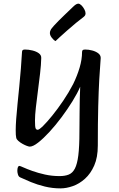

<svg xmlns="http://www.w3.org/2000/svg" viewBox="-20 -798 656 1062"><path d="M314.2 244Q270.2 244 228.1 233.8Q186 223.6 150.8 209Q115.7 194.3 91.5 183Q82.9 179.1 79.4 167.6Q75.9 156 75.9 147.1Q75.9 134 79 126.8Q82.1 119.7 87 119.7Q91.3 119.7 110.1 128.3Q128.9 136.9 159.6 147.8Q190.2 158.8 228.7 167.4Q267.1 176 309.6 176Q339 176 360 167.7Q381.1 159.4 394.2 134.4Q407.2 109.5 413.3 60.7Q419.3 12 419.3 -67.9Q419.3 -81.2 419.7 -110Q420 -138.9 420.2 -176Q420.4 -213.2 421.3 -250.9Q422.2 -288.6 423.6 -318.5Q408.5 -282.7 381 -238.2Q353.4 -193.7 320.5 -149.5Q287.6 -105.4 253.8 -68.6Q219.9 -31.9 191.3 -9.5Q162.7 13 144.6 13Q139.7 13 128.5 8.9Q117.3 4.8 104.5 -2.4Q91.7 -9.6 81.9 -18.1Q72.2 -26.5 69.9 -35.1Q68.2 -42 67.5 -52.5Q66.9 -63 66.9 -78.1Q66.9 -102.6 69.6 -140.6Q72.2 -178.5 77.1 -224.7Q82 -270.8 86.7 -320.6Q91.5 -370.3 95.5 -419Q99.6 -467.7 101.7 -510.1Q101.7 -517.2 105.2 -520.6Q108.8 -524 118.1 -524Q138.4 -524 159.4 -518.8Q180.5 -513.7 194.7 -503.4Q208.8 -493 208.1 -477.2Q207.4 -440.1 201.8 -392.5Q196.2 -344.9 189.8 -295.9Q183.4 -246.9 178.4 -203.5Q173.5 -160.1 173.5 -131.3Q173.5 -97.5 176.7 -88.9Q179.9 -80.2 188.7 -80.2Q196.7 -80.2 218.6 -101.7Q240.4 -123.1 269.7 -159.4Q299 -195.7 329.6 -240.7Q360.1 -285.8 384.7 -333Q407 -378.7 420.4 -424Q433.8 -469.4 433.8 -509.4Q433.8 -517.2 437.3 -520.6Q440.8 -524 451.2 -524Q470.4 -524 490 -518.8Q509.5 -513.7 523.3 -503.4Q537.1 -493 537.1 -477.2Q537.1 -473.6 534.8 -444.4Q532.4 -415.3 529 -357.2Q525.7 -299.2 523.3 -209Q521 -118.8 521 7.6Q521 72.6 501.2 117.5Q481.5 162.3 450.2 190.5Q419 218.7 383.1 231.3Q347.2 244 314.2 244ZM287 -570.6Q275.5 -577 265.8 -590.2Q256 -603.5 256 -614.5Q256 -620.6 257.6 -626Q259.3 -631.4 262.8 -637.3Q266.5 -642.9 278.1 -655.7Q289.6 -668.4 305.3 -684.2Q321 -700 337.2 -715.4Q353.4 -730.9 366.4 -743.4Q379.4 -755.9 385.3 -761.5Q395.5 -771.3 401.9 -774.5Q408.3 -777.7 413.5 -777.7Q421 -777.7 430.4 -768.6Q439.7 -759.5 446.4 -746.8Q453.2 -734.1 453.2 -724.4Q453.2 -719.8 451.4 -715Q449.7 -710.1 443.7 -705.3Q425.9 -692.3 400.8 -671.5Q375.7 -650.7 351.2 -629.1Q326.8 -607.5 309 -591.3Q291.2 -575.2 287 -570.6Z"/></svg>

Font: Briem Hand Thin
Style: Regular
Weight: 100
Designer: Gunnlaugur SE Briem, Eben Sorkin
Foundry: Sorkin Type Co.
Version: Version 1.003